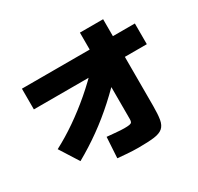

<svg xmlns="http://www.w3.org/2000/svg" viewBox="-183 -1043 1366 1325"><g transform="rotate(-30 500.0 -380.0)"><path d="M70 -205Q154 -249 238 -307Q322 -365 402.5 -434Q483 -503 555 -580L690 -480Q606 -388 521.5 -311.5Q437 -235 349 -172Q261 -109 165 -55ZM560 65Q536 65 514 64Q492 63 464.5 61Q437 59 395 55L405 -110Q441 -107 466.5 -104.5Q492 -102 510 -101Q528 -100 540 -100Q568 -100 582 -102.5Q596 -105 600.5 -112.5Q605 -120 605 -135V-825H790V-135Q790 -67 783 -27Q776 13 753 33Q730 53 684 59Q638 65 560 65ZM65 -525V-690H965V-525Z"/></g></svg>

Font: M PLUS 1 Black
Style: Regular
Weight: 900
Designer: Coji Morishita
Foundry: UNDERFOREST DESIGN
Version: Version 1.001